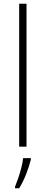

<svg xmlns="http://www.w3.org/2000/svg" viewBox="-20 -780 242 1021"><path d="M121 0H82V-760H121ZM144 69Q135 105 119 146Q103 187 82 221H60V213Q67 196 76.5 168.5Q86 141 93.5 111.5Q101 82 103 61H144Z"/></svg>

Font: Noto Sans Sinhala SemiCondensed ExtraLight
Style: Regular
Weight: 200
Width: 4
Designer: Jelle Bosma - Monotype Design Team
Foundry: Monotype Imaging Inc.
Version: Version 2.006; ttfautohint (v1.8.4.7-5d5b)